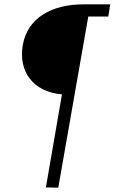

<svg xmlns="http://www.w3.org/2000/svg" viewBox="-20 -716 558 883"><path d="M265 -282 191 146 248 147 386 -640H478L487 -696H367C219 -697 107 -634 85 -510C63 -384 135 -293 265 -282Z"/></svg>

Font: Fixel Display 20240404 Light
Style: Italic
Weight: 300
Italic angle: -10°
Designer: AlfaBravo + MacPaw
Foundry: Kyrylo Tkachov, Marchela Mozhyna, Serhii Makarenko, Maria Weinstein, Zakhar Kryvoshyya
Version: Version 1.211;Glyphs 3.2 (3225)